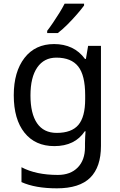

<svg xmlns="http://www.w3.org/2000/svg" viewBox="-20 -786 655 1046"><path d="M275 -546Q328 -546 370.5 -526Q413 -506 443 -465H448L460 -536H530V9Q530 124 471.5 182Q413 240 290 240Q172 240 97 206V125Q176 167 295 167Q364 167 403.5 126.5Q443 86 443 16V-5Q443 -17 444 -39.5Q445 -62 446 -71H442Q388 10 276 10Q172 10 113.5 -63Q55 -136 55 -267Q55 -395 113.5 -470.5Q172 -546 275 -546ZM287 -472Q220 -472 183 -418.5Q146 -365 146 -266Q146 -167 182 -114.5Q218 -62 289 -62Q370 -62 407 -105.5Q444 -149 444 -246V-267Q444 -376 406 -424Q368 -472 287 -472ZM438 -766V-756Q425 -738 400.5 -709.5Q376 -681 347.5 -652.5Q319 -624 295 -606H237V-618Q251 -636 269 -662.5Q287 -689 304 -716.5Q321 -744 332 -766Z"/></svg>

Font: Apis
Style: Regular
Weight: 400
Designer: Monotype Design Team
Foundry: Monotype Imaging Inc.
Version: Version 2.000; build 0001